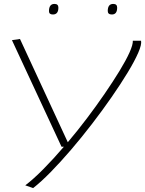

<svg xmlns="http://www.w3.org/2000/svg" viewBox="-20 -740 741 980"><path d="M658 -532H700Q704 -513 685.5 -470.5Q667 -428 631.5 -369.5Q596 -311 549.5 -244Q503 -177 450 -108Q397 -39 343 24Q289 87 239 138Q189 189 149 220L109 206Q150 175 201 123.5Q252 72 306 9H294L41 -535L82 -541L326 -14Q376 -73 424 -136.5Q472 -200 514.5 -262Q557 -324 590 -378Q623 -432 641 -472Q659 -512 658 -532ZM551 -666Q530 -666 530 -684Q530 -720 558 -720Q578 -720 578 -701Q578 -666 551 -666ZM250 -666Q230 -666 230 -683Q230 -720 258 -720Q278 -720 278 -701Q278 -666 250 -666Z"/></svg>

Font: Georama ExtraExtended ExtraLight
Style: Italic
Weight: 200
Width: 8
Italic angle: -9°
Designer: Jean-Baptiste Levee
Foundry: Production Type
Version: Version 1.000